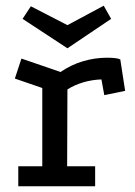

<svg xmlns="http://www.w3.org/2000/svg" viewBox="-20 -652 473 672"><path d="M192 -400Q228 -425 270 -437.5Q312 -450 354 -450Q390 -450 401 -444L418 -334L345 -319L335 -374Q303 -373 272 -364Q241 -355 216 -339L215 -70H313V0H44V-70H128V-344L32 -377L55 -447ZM216 -483 59 -586 88 -630 216 -564 343 -632 369 -586Z"/></svg>

Font: Podkova Medium
Style: Regular
Weight: 500
Designer: Ilya Yudin
Foundry: Cyreal (www.cyreal.org)
Version: Version 2.103